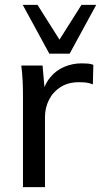

<svg xmlns="http://www.w3.org/2000/svg" viewBox="-20 -774 418 794"><path d="M75 0V-380Q75 -410 73.5 -441.5Q72 -473 68 -503H156L167 -377L152 -376Q162 -422 186.5 -452.5Q211 -483 245.5 -497.5Q280 -512 317 -512Q333 -512 344 -511Q355 -510 366 -506L364 -425Q349 -431 336.5 -432.5Q324 -434 306 -434Q262 -434 230.5 -414Q199 -394 182.5 -361Q166 -328 166 -290V0ZM184 -552 74 -754H135L226 -610L317 -754H378L268 -552Z"/></svg>

Font: Mulish ExtraLight Medium
Style: Regular
Weight: 500
Version: Version 3.603